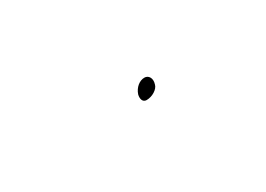

<svg xmlns="http://www.w3.org/2000/svg" viewBox="-19 -127 233 168"><g transform="rotate(-30 97.5 -43.0)"><path d="M102 -42C101 -38 102 -34 106 -34C112 -34 118 -38 119 -42C121 -48 118 -52 114 -52C109 -52 104 -48 102 -42Z"/></g></svg>

Font: Zinc
Style: Obl
Weight: 400
Version: Version 1